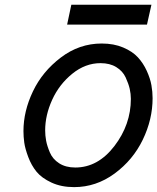

<svg xmlns="http://www.w3.org/2000/svg" viewBox="-20 -767 658 803"><path d="M78.1 -218.8Q78.1 -301.8 117.7 -384.8Q157.2 -467.8 234.4 -526.4Q311.5 -585 405.3 -585Q456.1 -585 495.1 -568.4Q534.2 -551.8 556.6 -527.3Q579.1 -502.9 593.8 -470.7Q608.4 -438.5 613.3 -410.6Q618.2 -382.8 618.2 -356.4Q618.2 -267.6 577.1 -182.6Q536.1 -97.7 459 -41Q381.8 15.6 290 15.6Q236.3 15.6 195.3 -3.4Q154.3 -22.5 132.8 -48.8Q111.3 -75.2 98.1 -110.4Q85 -145.5 81.5 -170.4Q78.1 -195.3 78.1 -218.8ZM168.9 -221.7Q168.9 -200.2 172.9 -178.7Q176.8 -157.2 188.5 -129.4Q200.2 -101.6 227.5 -84Q254.9 -66.4 294.9 -66.4Q389.6 -66.4 458.5 -156.2Q527.3 -246.1 527.3 -353.5Q527.3 -374 522.5 -395.5Q517.6 -417 505.4 -443.4Q493.2 -469.7 466.3 -486.3Q439.5 -502.9 400.4 -502.9Q336.9 -502.9 282.2 -458.5Q227.5 -414.1 198.2 -349.6Q168.9 -285.2 168.9 -221.7ZM278.3 -747.1H613.3L594.7 -664.1H260.7Z"/></svg>

Font: Thabit-Bold-Oblique
Style: Bold Oblique
Weight: 700
Designer: Regenerated by Nadim Shaikli
Foundry: MAK Alagha
Version: 0.01